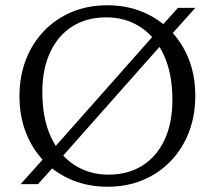

<svg xmlns="http://www.w3.org/2000/svg" viewBox="-20 -700 816 730"><path d="M182.5 -134.5 574.5 -577 589 -595 656.5 -670H722.5L622 -558L598.5 -535.5L206.5 -93L192 -75L124.5 0H58.5L159 -112ZM387.5 -680Q460.5 -680 521.8 -654.8Q583 -629.5 628 -583.8Q673 -538 697.8 -475Q722.5 -412 722.5 -336Q722.5 -260 698 -196.8Q673.5 -133.5 628.5 -87Q583.5 -40.5 522.8 -15.2Q462 10 389 10Q316 10 254.8 -15.2Q193.5 -40.5 148.5 -86.2Q103.5 -132 78.8 -195.2Q54 -258.5 54 -334Q54 -410 78.5 -473.2Q103 -536.5 148 -583Q193 -629.5 254 -654.8Q315 -680 387.5 -680ZM392.5 -36Q467.5 -36 522 -70.8Q576.5 -105.5 606 -169.2Q635.5 -233 635.5 -320Q635.5 -420 603.2 -490Q571 -560 514.2 -597Q457.5 -634 384 -634Q309 -634 254.5 -599.2Q200 -564.5 170.5 -500.8Q141 -437 141 -350Q141 -250.5 173.2 -180.2Q205.5 -110 262.5 -73Q319.5 -36 392.5 -36Z"/></svg>

Font: Newsreader Text
Style: Regular
Weight: 400
Designer: Hugues Gentile
Foundry: Production Type
Version: Version 1.001